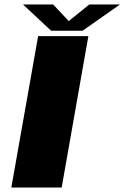

<svg xmlns="http://www.w3.org/2000/svg" viewBox="-20 -836 555 856"><path d="M30.5 0H255L374 -675H150ZM208 -699H348L515 -816H378L286.5 -742L217 -816H82.5Z"/></svg>

Font: Anybody Expanded ExtraBold
Style: Italic
Weight: 800
Width: 7
Italic angle: -10°
Version: Version 1.113;gftools[0.9.25]